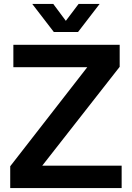

<svg xmlns="http://www.w3.org/2000/svg" viewBox="-20 -957 672 977"><path d="M32 0V-111L424 -615H48V-729H589V-617L195 -114H599V0ZM254 -794 144 -937H251L315 -851L380 -937H487L377 -794Z"/></svg>

Font: Mona Sans SemiBold
Style: Regular
Weight: 600
Designer: Deni Anggara
Foundry: GitHub
Version: Version 2.000;Glyphs 3.2.3 (3260)